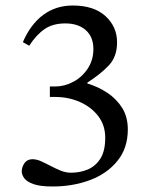

<svg xmlns="http://www.w3.org/2000/svg" viewBox="-20 -664 535 697"><path d="M171 13Q126 13 102 4.5Q78 -4 68.5 -16.5Q59 -29 59 -42Q59 -58 69 -72Q79 -86 98 -86Q113 -86 129.5 -78.5Q146 -71 164 -61.5Q182 -52 200.5 -44.5Q219 -37 238 -37Q270 -37 298 -48.5Q326 -60 344 -87.5Q362 -115 362 -164Q362 -209 337 -242Q312 -275 270.5 -293.5Q229 -312 181 -312H161V-350H180Q214 -350 246 -367Q278 -384 298.5 -415Q319 -446 319 -486Q319 -530 291.5 -554.5Q264 -579 217 -579Q172 -579 142 -558.5Q112 -538 86 -498L63 -511Q91 -576 137 -610Q183 -644 244 -644Q321 -644 363 -605.5Q405 -567 405 -510Q405 -458 374.5 -426Q344 -394 297 -364V-361Q337 -349 370.5 -326.5Q404 -304 424 -271.5Q444 -239 444 -194Q444 -126 406 -79.5Q368 -33 306 -10Q244 13 171 13Z"/></svg>

Font: STIX Two Text
Style: Regular
Weight: 400
Designer: Ross Mills, John Hudson & Paul Hanslow, Tiro Typeworks Ltd; with prior portions MicroPress Inc., and Coen Hoffman.
Foundry: Tiro Typeworks Ltd
Version: Version 2.13 b171